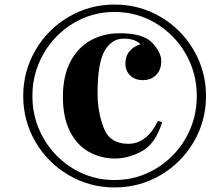

<svg xmlns="http://www.w3.org/2000/svg" viewBox="-20 -802 951 836"><path d="M404.8 -395Q404.8 -315.4 431.4 -245.6Q458 -175.8 538.6 -175.8Q619.6 -175.8 668 -275.9L686 -269Q657.2 -176.8 598.9 -144.3Q540.5 -111.8 480 -111.8Q419.4 -111.8 366.9 -140.9Q314.5 -169.9 284.2 -230.5Q253.9 -291 253.9 -380.4Q253.9 -469.7 285.6 -531.7Q317.4 -593.8 373.5 -625.5Q429.7 -657.2 502 -657.2Q603.5 -657.2 642.8 -615.7Q682.1 -574.2 682.1 -536.1Q682.1 -498 659.9 -475.6Q637.7 -453.1 602.5 -453.1Q567.4 -453.1 546.6 -473.6Q525.9 -494.1 525.9 -525.9Q525.9 -557.6 544.4 -579.3Q563 -601.1 591.8 -608.9Q569.3 -633.8 517.6 -633.8Q466.3 -633.8 435.5 -580.6Q404.8 -527.3 404.8 -395ZM299.1 -67.4Q380.9 -18.1 478.5 -18.1Q576.2 -18.1 658.4 -67.4Q740.7 -116.7 788.8 -200.4Q836.9 -284.2 836.9 -383.8Q836.9 -483.4 788.8 -567.4Q740.7 -651.4 658.4 -700.7Q576.2 -750 478.5 -750Q380.9 -750 299.1 -700.7Q217.3 -651.4 169.2 -567.4Q121.1 -483.4 121.1 -383.8Q121.1 -284.2 169.2 -200.4Q217.3 -116.7 299.1 -67.4ZM279.3 -728.8Q370.6 -782.2 479 -782.2Q587.4 -782.2 678.7 -728.8Q770 -675.3 823.5 -583.7Q877 -492.2 877 -383.8Q877 -275.4 823.5 -184.1Q770 -92.8 678.7 -39.3Q587.4 14.2 479 14.2Q370.6 14.2 279.3 -39.3Q188 -92.8 134.5 -184.1Q81.1 -275.4 81.1 -383.8Q81.1 -492.2 134.5 -583.7Q188 -675.3 279.3 -728.8Z"/></svg>

Font: PlayfairDisplay-BoldItalic
Style: Bold Italic
Weight: 700
Italic angle: -14.9847°
Designer: Claus Eggers Sørensen
Foundry: Claus Eggers Sørensen
Version: Version 1.002;PS 001.002;hotconv 1.0.70;makeotf.lib2.5.58329